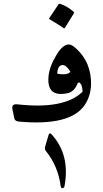

<svg xmlns="http://www.w3.org/2000/svg" viewBox="-20 -642 540 1006"><path d="M340 -409Q354 -409 373 -393Q418 -354 438.5 -304Q459 -254 457 -195Q454 -139 426 -95Q352 20 79 -5Q58 -7 55 -22L45 -70Q39 -100 74 -95Q318 -68 413 -162Q410 -193 404 -201Q397 -211 393 -210Q388 -208 387 -206Q370 -162 335 -154Q225 -130 234 -239Q238 -291 274 -351Q308 -409 340 -409ZM235 64Q240 49 253 65Q348 171 318 333Q317 342 308 344Q300 345 298 333Q284 228 221 150Q213 141 216 128ZM287 -620Q289 -623 295 -622Q335 -608 366 -580Q370 -576 367 -572L320 -496Q317 -491 310 -497Q306 -500 289 -511Q272 -522 240 -541Q235 -544 238 -547ZM280 -256Q333 -246 349 -266Q326 -303 307 -301Q282 -300 280 -256Z"/></svg>

Font: Amiri
Style: Regular
Weight: 400
Designer: Khaled Hosny
Version: Version 0.114